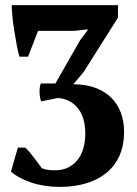

<svg xmlns="http://www.w3.org/2000/svg" viewBox="-20 -520 535 752"><path d="M267 -190Q316 -190 353.5 -176Q391 -162 416 -137Q441 -112 453.5 -78Q466 -44 466 -4Q466 49 448 89.5Q430 130 397 157Q364 184 317.5 198Q271 212 214 212Q153 212 102.5 195Q52 178 23 152L50 58H79Q94 72 112 96Q130 120 144 139Q154 143 166 145Q178 147 195 147Q225 147 247 136Q269 125 284 106Q299 87 306.5 60.5Q314 34 314 4Q314 -62 283.5 -98Q253 -134 206 -136L141 -123Q136 -136 135 -157.5Q134 -179 140 -193H197L294 -363L323 -401V-405L269 -399H129L90 -298H56Q50 -319 45 -346.5Q40 -374 35.5 -402Q31 -430 28.5 -456Q26 -482 26 -500H442V-451L307 -237Z"/></svg>

Font: PT Serif
Style: Bold
Weight: 700
Designer: A.Korolkova, O.Umpeleva, V.Yefimov
Foundry: ParaType Ltd
Version: Version 1.000W OFL; ttfautohint (v1.6)